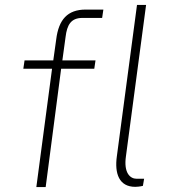

<svg xmlns="http://www.w3.org/2000/svg" viewBox="-20 -762 702 782"><path d="M531 -1C537 -1 550 -2 562 -5L567 -34H536C510 -34 483 -58 493 -126L575 -742H538L456 -126C446 -55 465 -1 531 -1ZM369 -516H234L247 -611C253 -661 269 -689 316 -689H396L401 -723H329C255 -723 219 -682 209 -602L197 -516H80L75 -482H192L128 0H166L229 -482H364Z"/></svg>

Font: United Sans Thin
Style: Italic
Weight: 100
Italic angle: -8°
Designer: Pablo Impallari, Rodrigo Fuenzalida (Modified by Dan O. Williams)
Version: Version 1.000;PS 001.000;hotconv 1.0.88;makeotf.lib2.5.64775